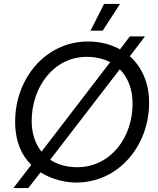

<svg xmlns="http://www.w3.org/2000/svg" viewBox="-20 -920 804 976"><path d="M48 36H124L186 -44C249 -4 321 8 367 8C583 8 738 -179 738 -398C738 -497 702 -579 640 -634L717 -735H640L590 -669C544 -695 488 -709 427 -709C212 -709 57 -521 57 -302C57 -199 91 -129 139 -82ZM372 -70C318 -70 271 -84 235 -108L589 -568C631 -526 654 -465 654 -393C654 -221 542 -70 372 -70ZM590 -900H509L440 -764H502ZM141 -305C141 -475 251 -631 421 -631C467 -631 507 -621 540 -604L191 -149C159 -189 141 -242 141 -305Z"/></svg>

Font: Fixel Display 20240404
Style: Italic
Weight: 400
Italic angle: -10°
Designer: AlfaBravo + MacPaw
Foundry: Kyrylo Tkachov, Marchela Mozhyna, Serhii Makarenko, Maria Weinstein, Zakhar Kryvoshyya
Version: Version 1.211;Glyphs 3.2 (3225)